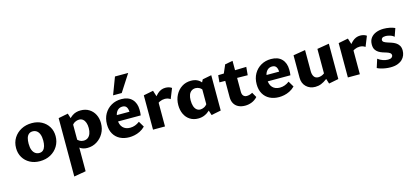

<svg xmlns="http://www.w3.org/2000/svg" viewBox="-74 -1326 4842 2230"><g transform="rotate(-15 2347.0 -211.0)"><path d="M262 14Q195 14 143 -14Q91 -42 61.5 -91.5Q32 -141 32 -204Q32 -273 65 -325.5Q98 -378 154.5 -408Q211 -438 283 -438Q349 -438 400.5 -410.5Q452 -383 482 -334Q512 -285 512 -221Q512 -154 479.5 -100.5Q447 -47 391 -16.5Q335 14 262 14ZM279 -80Q308 -80 326 -97Q344 -114 352 -143Q360 -172 360 -208Q360 -254 348 -284Q336 -314 315.5 -328.5Q295 -343 268 -343Q239 -343 220.5 -327Q202 -311 194 -283Q186 -255 186 -216Q186 -170 198 -140Q210 -110 231 -95Q252 -80 279 -80Z M836 8Q786 8 751.5 -14.5Q717 -37 700 -77L731 -131Q746 -108 767.5 -96.5Q789 -85 813 -85Q844 -85 865 -100.5Q886 -116 897 -144.5Q908 -173 908 -212Q908 -248 898.5 -275.5Q889 -303 870 -319Q851 -335 823 -335Q799 -335 773.5 -322Q748 -309 729 -276L686 -311Q723 -374 766 -404Q809 -434 868 -434Q927 -434 970 -407Q1013 -380 1036.5 -334Q1060 -288 1060 -230Q1060 -162 1029.5 -108.5Q999 -55 948 -23.5Q897 8 836 8ZM600 289V-413L716 -436L743 -350V264Z M1338 14Q1275 14 1226.5 -10.5Q1178 -35 1150.5 -82.5Q1123 -130 1123 -197Q1123 -269 1154 -323Q1185 -377 1238 -407.5Q1291 -438 1359 -438Q1443 -438 1488 -390.5Q1533 -343 1533 -263Q1533 -248 1532.5 -231Q1532 -214 1529 -197H1414V-257Q1414 -303 1399 -327Q1384 -351 1349 -351Q1319 -351 1298 -334.5Q1277 -318 1266 -288.5Q1255 -259 1255 -221Q1255 -158 1287 -124Q1319 -90 1375 -90Q1406 -90 1434.5 -100.5Q1463 -111 1489 -131L1530 -62Q1500 -32 1466 -15.5Q1432 1 1399 7.5Q1366 14 1338 14ZM1190 -197 1206 -272H1520V-197ZM1279 -505 1357 -711H1516L1383 -505Z M1624 0V-413L1741 -436L1768 -350V0ZM1739 -255 1715 -286Q1748 -354 1790.5 -393.5Q1833 -433 1887 -433Q1909 -433 1928.5 -427.5Q1948 -422 1963 -411L1914 -289Q1901 -299 1884 -304.5Q1867 -310 1848 -310Q1816 -310 1787 -296.5Q1758 -283 1739 -255Z M2166 11Q2110 11 2068 -16Q2026 -43 2003.5 -90.5Q1981 -138 1981 -199Q1981 -266 2009 -319.5Q2037 -373 2085 -404Q2133 -435 2195 -435Q2237 -435 2267 -421Q2297 -407 2316.5 -382.5Q2336 -358 2346 -327L2310 -285Q2295 -312 2272.5 -325Q2250 -338 2225 -338Q2197 -338 2176 -323.5Q2155 -309 2144.5 -281.5Q2134 -254 2134 -217Q2134 -175 2143.5 -145.5Q2153 -116 2172 -100Q2191 -84 2217 -84Q2239 -84 2263.5 -96Q2288 -108 2308 -139L2350 -101Q2329 -67 2302 -42Q2275 -17 2241 -3Q2207 11 2166 11ZM2325 12 2298 -74V-347L2333 -415L2441 -436V-11Z M2732 8Q2687 8 2653 -8Q2619 -24 2600 -56Q2581 -88 2581 -134V-403L2630 -516L2723 -533V-163Q2723 -128 2738.5 -112Q2754 -96 2779 -96Q2794 -96 2812.5 -101Q2831 -106 2847 -116L2881 -56Q2851 -23 2812 -7.5Q2773 8 2732 8ZM2850 -326 2511 -331 2519 -415 2859 -424Z M3138 14Q3075 14 3026.5 -10.5Q2978 -35 2950.5 -82.5Q2923 -130 2923 -197Q2923 -269 2954 -323Q2985 -377 3038 -407.5Q3091 -438 3159 -438Q3243 -438 3288 -390.5Q3333 -343 3333 -263Q3333 -248 3332.5 -231Q3332 -214 3329 -197H3214V-257Q3214 -303 3199 -327Q3184 -351 3149 -351Q3119 -351 3098 -334.5Q3077 -318 3066 -288.5Q3055 -259 3055 -221Q3055 -158 3087 -124Q3119 -90 3175 -90Q3206 -90 3234.5 -100.5Q3263 -111 3289 -131L3330 -62Q3300 -32 3266 -15.5Q3232 1 3199 7.5Q3166 14 3138 14ZM2990 -197 3006 -272H3320V-197Z M3575 8Q3510 8 3467 -33Q3424 -74 3424 -143V-412L3569 -436V-182Q3569 -141 3586 -116Q3603 -91 3638 -91Q3655 -91 3673 -97Q3691 -103 3707 -114.5Q3723 -126 3734 -142L3771 -101Q3743 -67 3711.5 -43Q3680 -19 3646.5 -5.5Q3613 8 3575 8ZM3738 12 3711 -74V-412L3855 -436V-11Z M3967 0V-413L4084 -436L4111 -350V0ZM4082 -255 4058 -286Q4091 -354 4133.5 -393.5Q4176 -433 4230 -433Q4252 -433 4271.5 -427.5Q4291 -422 4306 -411L4257 -289Q4244 -299 4227 -304.5Q4210 -310 4191 -310Q4159 -310 4130 -296.5Q4101 -283 4082 -255Z M4478 15Q4448 15 4418.5 10.5Q4389 6 4363 -1.5Q4337 -9 4319 -19L4352 -122Q4377 -102 4410 -90.5Q4443 -79 4471 -79Q4503 -79 4516.5 -90.5Q4530 -102 4530 -117Q4530 -134 4516 -144.5Q4502 -155 4479.5 -162Q4457 -169 4432 -177Q4407 -185 4384.5 -199Q4362 -213 4348 -236Q4334 -259 4334 -297Q4334 -344 4357.5 -375.5Q4381 -407 4421.5 -423Q4462 -439 4513 -439Q4547 -439 4584 -432Q4621 -425 4648 -412L4614 -315Q4595 -334 4564.5 -342.5Q4534 -351 4516 -351Q4485 -351 4473 -341Q4461 -331 4461 -318Q4461 -301 4475.5 -291.5Q4490 -282 4513 -274.5Q4536 -267 4562 -258.5Q4588 -250 4610.5 -236Q4633 -222 4648 -198.5Q4663 -175 4663 -137Q4663 -108 4652.5 -81Q4642 -54 4620 -32.5Q4598 -11 4563 2Q4528 15 4478 15Z"/></g></svg>

Font: Ysabeau Infant ExtraBold
Style: Regular
Weight: 800
Designer: Christian Thalmann (Catharsis Fonts)
Version: Version 2.001;gftools[0.9.30]; featfreeze: ss01,ss02,lnum